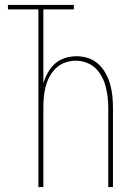

<svg xmlns="http://www.w3.org/2000/svg" viewBox="-20 -755 540 775"><path d="M135 0V-717H12V-735H278V-717H155V-419Q162 -442 173.5 -462.5Q185 -483 202.5 -498.5Q220 -514 243 -521Q266 -528 289 -528Q313 -528 336 -520.5Q359 -513 377 -496.5Q395 -480 406.5 -459Q418 -438 424.5 -415Q431 -392 433.5 -368Q436 -344 436 -320V0H417V-320Q417 -342 414.5 -363.5Q412 -385 406.5 -406Q401 -427 390.5 -446.5Q380 -466 364.5 -480.5Q349 -495 328 -502.5Q307 -510 286 -510Q264 -510 243 -502.5Q222 -495 206.5 -480.5Q191 -466 180.5 -446.5Q170 -427 164.5 -406Q159 -385 157 -363.5Q155 -342 155 -320V0Z"/></svg>

Font: Zed Mono Thin
Style: Regular
Weight: 100
Monospace: yes
Designer: Belleve Invis
Foundry: Belleve Invis
Version: Version 1.0.0; ttfautohint (v1.8.4)